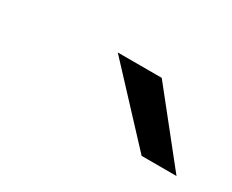

<svg xmlns="http://www.w3.org/2000/svg" viewBox="-39 -762 397 329"><g transform="rotate(30 159.0 -597.5)"><path d="M125 -664 249 -531H318L212 -664Z"/></g></svg>

Font: Exo
Style: Regular Italic
Weight: 400
Designer: Natanael Gama
Version: Version 1.00